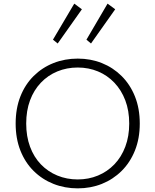

<svg xmlns="http://www.w3.org/2000/svg" viewBox="-20 -1022 853 1055"><path d="M407 13Q336 13 274 -11.5Q212 -36 165 -82.5Q118 -129 92 -195Q66 -261 66 -343Q66 -426 92 -492Q118 -558 165 -604.5Q212 -651 274 -675.5Q336 -700 407 -700Q478 -700 539.5 -675.5Q601 -651 648 -604.5Q695 -558 721.5 -492Q748 -426 748 -343Q748 -261 721.5 -195Q695 -129 648 -82.5Q601 -36 539.5 -11.5Q478 13 407 13ZM407 -36Q467 -36 518.5 -57.5Q570 -79 608.5 -119Q647 -159 668.5 -216Q690 -273 690 -343Q690 -414 668.5 -470.5Q647 -527 608.5 -567.5Q570 -608 518.5 -629.5Q467 -651 407 -651Q347 -651 295 -629.5Q243 -608 204.5 -567.5Q166 -527 145 -470.5Q124 -414 124 -343Q124 -273 145 -216Q166 -159 204.5 -119Q243 -79 295 -57.5Q347 -36 407 -36ZM480 -783 455 -804 571 -1002 613 -971ZM297 -783 271 -804 388 -1002 430 -971Z"/></svg>

Font: BioRhyme Light
Style: Regular
Weight: 300
Designer: Aoife Mooney
Foundry: Aoife Mooney Type
Version: Version 1.600;gftools[0.9.33]